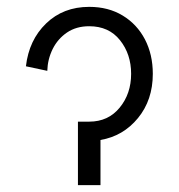

<svg xmlns="http://www.w3.org/2000/svg" viewBox="-20 -537 519 557"><path d="M206.1 0V-184.1H238.8Q293.9 -184.1 327.1 -224.6Q360.4 -265.1 360.4 -322.8Q360.4 -379.9 328.1 -420.4Q295.9 -460.9 238.8 -460.9Q201.2 -460.9 174.3 -442.6Q147.5 -424.3 132.8 -394.8Q118.2 -365.2 117.2 -331.5L55.2 -344.7Q64 -420.9 113.8 -469Q163.6 -517.1 238.8 -517.1Q294.4 -517.1 335.9 -491.9Q377.4 -466.8 400.4 -422.9Q423.3 -378.9 423.3 -322.8Q423.3 -247.1 380.4 -194.6Q337.4 -142.1 271.5 -130.9V0Z"/></svg>

Font: Giphurs Light
Style: Regular
Weight: 300
Version: Version 0.920; ttfautohint (v1.8.4.7-5d5b)